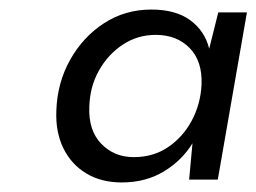

<svg xmlns="http://www.w3.org/2000/svg" viewBox="-20 -731 537 402"><path d="M235 -349Q192 -349 160.5 -368Q129 -387 112.5 -421Q96 -455 98 -500Q100 -558 127 -606Q154 -654 198 -682.5Q242 -711 297 -711Q348 -711 378.5 -688.5Q409 -666 418 -629L437 -705H497L436 -355H376L383 -431Q361 -395 323 -372Q285 -349 235 -349ZM260 -402Q301 -402 332 -423Q363 -444 381.5 -478.5Q400 -513 402 -554Q404 -603 377 -630.5Q350 -658 306 -658Q268 -658 237 -637.5Q206 -617 187 -583Q168 -549 167 -507Q165 -458 192 -430Q219 -402 260 -402Z"/></svg>

Font: DM Sans 16pt
Style: Italic
Weight: 400
Italic angle: -10°
Version: Version 4.004;gftools[0.9.30]